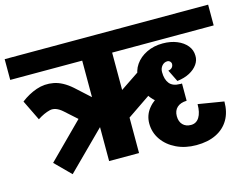

<svg xmlns="http://www.w3.org/2000/svg" viewBox="-121 -816 1300 1010"><g transform="rotate(-15 529.0 -311.0)"><path d="M471 -153V-304L681 -445V-296ZM833 38Q773 38 725 15Q677 -8 649.5 -47.5Q622 -87 622 -136H772Q772 -106 788.5 -89Q805 -72 833 -72ZM833 38V-72Q862 -72 878 -97.5Q894 -123 894 -169L1034 -146Q1034 -88 1010 -47Q986 -6 941 16Q896 38 833 38ZM622 -136Q622 -182 651 -217.5Q680 -253 730 -274Q780 -295 843 -295V-201Q809 -200 790.5 -183Q772 -166 772 -136ZM833 -201Q769 -201 722.5 -222Q676 -243 651.5 -283.5Q627 -324 627 -380H757Q757 -340 775 -317.5Q793 -295 833 -295ZM627 -380Q627 -422 649.5 -454.5Q672 -487 711 -506Q750 -525 799 -525V-428Q781 -428 769 -414Q757 -400 757 -380ZM819 -408Q819 -416 813 -422Q807 -428 799 -428V-525Q842 -525 876 -511Q910 -497 929.5 -473Q949 -449 949 -418ZM582 -547V-660H1083V-547ZM823 -314 791 -379Q805 -381 812 -389Q819 -397 819 -408L949 -418Q950 -393 934.5 -371Q919 -349 891 -334Q863 -319 823 -314ZM164 17 80 -67 364 -351 362 -180ZM204 -314Q167 -347 134.5 -339Q102 -331 67 -308L13 -419Q53 -450 98 -465.5Q143 -481 191 -472Q239 -463 288 -420ZM358 -176 204 -314 288 -420 453 -270ZM-25 -547V-660H316V-547ZM367 0V-645H530V0ZM277 -547V-660H621V-547Z"/></g></svg>

Font: Akshar Light
Style: Regular
Weight: 300
Designer: Tall Chai
Foundry: Tall Chai
Version: Version 1.100